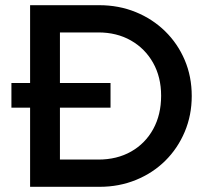

<svg xmlns="http://www.w3.org/2000/svg" viewBox="-20 -720 800 740"><path d="M24 -400H406V-305H24ZM175 0V-105H359Q431 -105 485.5 -136Q540 -167 570.5 -222.5Q601 -278 601 -351Q601 -423 570 -478Q539 -533 484.5 -564Q430 -595 359 -595H175V-700H362Q438 -700 503 -673.5Q568 -647 616.5 -599.5Q665 -552 692 -488.5Q719 -425 719 -350Q719 -276 692 -212Q665 -148 617 -100.5Q569 -53 504 -26.5Q439 0 364 0ZM96 0V-700H211V0Z"/></svg>

Font: Outfit Thin Medium
Style: Regular
Weight: 500
Version: Version 1.100;gftools[0.9.27]